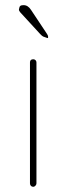

<svg xmlns="http://www.w3.org/2000/svg" viewBox="-20 -718 321 738"><path d="M95.2 -13.2Q95.2 -7.8 98.6 -3.9Q102.1 0 107.9 0Q112.3 0 116.2 -4.2Q120.1 -8.3 120.1 -13.2V-478Q120.1 -483.4 116.5 -486.8Q112.8 -490.2 107.9 -490.2Q95.2 -490.2 95.2 -478ZM158.2 -573.2Q155.8 -574.2 151.9 -575.4Q147.9 -576.7 146.2 -577.4Q144.5 -578.1 141.1 -580.8Q137.7 -583.5 133.8 -587.9L63 -665Q50.3 -677.7 53.2 -683.1Q53.7 -684.1 54.4 -688.7Q55.2 -693.4 58.6 -695.8Q62 -698.2 70.8 -698.2Q87.4 -698.2 99.1 -680.2L161.1 -586.9Q165 -581.1 165 -576.2Q165 -572.3 163.8 -571.8Q162.6 -571.3 158.2 -573.2Z"/></svg>

Font: Quicksand
Style: Light
Weight: 300
Designer: Andrew Paglinawan
Foundry: Andrew Paglinawan
Version: 1.002